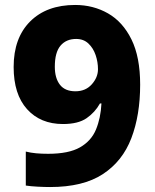

<svg xmlns="http://www.w3.org/2000/svg" viewBox="-20 -744 623 774"><path d="M545 -403Q545 -280 509.5 -187Q474 -94 394.5 -42Q315 10 182 10Q160 10 131.5 8.5Q103 7 84 4V-133Q104 -128 126 -126Q148 -124 174 -124Q257 -124 302.5 -150Q348 -176 367 -222Q386 -268 389 -327H383Q363 -291 329 -267.5Q295 -244 234 -244Q143 -244 89 -304Q35 -364 35 -474Q35 -591 101.5 -657.5Q168 -724 283 -724Q356 -724 415.5 -690Q475 -656 510 -585Q545 -514 545 -403ZM287 -587Q247 -587 224 -560Q201 -533 201 -475Q201 -429 221.5 -402.5Q242 -376 284 -376Q325 -376 350 -404Q375 -432 375 -465Q375 -494 365.5 -522Q356 -550 336.5 -568.5Q317 -587 287 -587Z"/></svg>

Font: Noto Sans Georgian ExtraBold
Style: Regular
Weight: 800
Designer: Monotype Design Team, Akaki Razmadze
Foundry: Google LLC
Version: Version 2.005; ttfautohint (v1.8.4.7-5d5b)